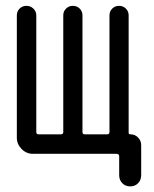

<svg xmlns="http://www.w3.org/2000/svg" viewBox="-20 -540 540 674"><path d="M95.7 0Q72.3 0 55.7 -17.1Q39.1 -34.2 39.1 -56.6V-486.3Q39.1 -500 48.8 -509.8Q58.6 -519.5 72.8 -519.5Q86.9 -519.5 97.2 -509.8Q107.4 -500 107.4 -486.3V-76.2Q107.4 -68.4 116.2 -68.4H193.4Q202.1 -68.4 202.1 -76.2V-486.3Q202.1 -500 211.9 -509.8Q221.7 -519.5 235.8 -519.5Q250 -519.5 259.8 -509.8Q269.5 -500 269.5 -486.3V-76.2Q269.5 -68.4 278.3 -68.4H355.5Q364.3 -68.4 364.3 -76.2V-486.3Q364.3 -500 374 -509.8Q383.8 -519.5 397.9 -519.5Q412.1 -519.5 421.9 -509.8Q431.6 -500 431.6 -486.3V-73.2Q431.6 -68.4 438.5 -68.4Q454.1 -68.4 464.8 -57.1Q475.6 -45.9 475.6 -30.3V75.2Q475.6 91.8 464.8 103Q454.1 114.3 437 114.3Q419.9 114.3 409.2 103Q398.4 91.8 398.4 75.2V8.8Q398.4 0 388.7 0Z"/></svg>

Font: Rounded Mgen+ 1m regular
Style: Regular
Weight: 400
Designer: [Source Han Sans]
Ryoko NISHIZUKA  (kana & ideographs); Paul D. Hunt (Latin, Greek & Cyrillic); Wenlong ZHANG  (bopomofo
Version: Version 1.059.20150602